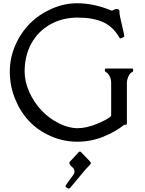

<svg xmlns="http://www.w3.org/2000/svg" viewBox="-20 -835 875 1157"><path d="M413.1 170.4Q392.1 151.4 400.4 140.1L455.1 81.1Q461.4 75.7 467.8 81.1L524.4 140.1Q529.8 147.9 524.4 155.3Q524.4 155.3 492.2 189.9L403.3 296.4Q393.1 308.6 375 289.6Q371.6 286.1 393.3 257.3Q415 228.5 421.9 218.8Q435.5 199.7 422.9 179.2Q421.9 178.7 413.1 170.4ZM744.6 -88.4Q744.6 -83.5 737.5 -83.5Q730.5 -83.5 728 -82.5Q676.3 -41 602.1 -11Q527.8 19 444.8 19Q361.8 19 284.2 -15.4Q206.5 -49.8 153.3 -107.4Q100.1 -165 69.6 -242.4Q39.1 -319.8 39.1 -402.8Q39.1 -485.8 72 -561.8Q105 -637.7 160.2 -693.1Q215.3 -748.5 291 -782Q366.7 -815.4 443.8 -815.4Q535.6 -815.4 628.9 -780.3L651.4 -771.5Q656.2 -769.5 665 -775.4Q673.8 -781.2 683.8 -781.2Q693.8 -781.2 698.7 -772Q700.7 -770.5 700.2 -761.7Q699.2 -748 711.9 -696.3L724.1 -643.6Q729 -622.1 729 -616.2Q729 -613.3 716.6 -607.2Q704.1 -601.1 702.1 -604.5Q661.6 -675.3 600.3 -702.1Q539.1 -729 447.5 -729Q356 -729 282.2 -687.5Q208.5 -646 168.5 -572Q128.4 -498 128.4 -404.3Q128.4 -342.8 156.7 -280Q185.1 -217.3 229.7 -169.9Q274.4 -122.6 333.5 -92.5Q392.6 -62.5 447.3 -62.5Q502 -62.5 567.9 -90.1Q633.8 -117.7 649.9 -136.7V-336.4Q649.9 -372.1 626.5 -395.5Q624.5 -397.5 618.2 -400.4Q611.8 -403.3 611.8 -412.6Q611.8 -421.9 618.2 -421.9H776.4Q782.7 -421.9 782.7 -413.3Q782.7 -404.8 780.5 -403.1Q778.3 -401.4 774.4 -399.7Q770.5 -397.9 764.4 -391.8Q758.3 -385.7 751.5 -369.4Q744.6 -353 744.6 -336.4Z"/></svg>

Font: Della Respira
Style: Regular
Weight: 500
Version: Version 0.201